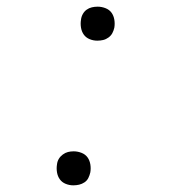

<svg xmlns="http://www.w3.org/2000/svg" viewBox="-20 -548 540 576"><path d="M272 -426Q260 -426 249 -430.5Q238 -435 231.5 -444Q225 -453 223 -465Q221 -477 223 -489Q224 -498 228.5 -506Q233 -514 240 -519Q247 -524 255.5 -526Q264 -528 273 -528Q285 -528 296.5 -523.5Q308 -519 314.5 -510Q321 -501 323 -489Q325 -477 323 -465Q321 -456 317 -448.5Q313 -441 305.5 -435.5Q298 -430 289.5 -428Q281 -426 272 -426ZM200 8Q188 8 177 3.5Q166 -1 159.5 -10Q153 -19 151 -31Q149 -43 151 -55Q152 -64 156.5 -71.5Q161 -79 168.5 -84.5Q176 -90 184 -92Q192 -94 201 -94Q213 -94 224.5 -89.5Q236 -85 242.5 -76Q249 -67 251 -55Q253 -43 251 -31Q249 -22 245 -14Q241 -6 233.5 -1Q226 4 217.5 6Q209 8 200 8Z"/></svg>

Font: Iosevka SS18 Extralight
Style: Italic
Weight: 200
Italic angle: -9°
Monospace: yes
Designer: Belleve Invis
Foundry: Belleve Invis
Version: Version 25.1.1; ttfautohint (v1.8.4)